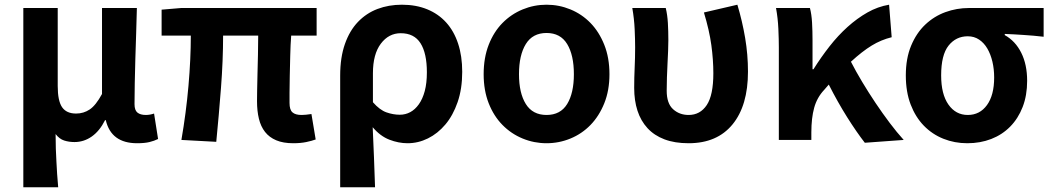

<svg xmlns="http://www.w3.org/2000/svg" viewBox="-20 -594 4463 815"><path d="M79 -560H225V-229Q225 -166 243.5 -139Q262 -112 303 -112Q335 -112 361 -129.5Q387 -147 413 -195V-560H561Q560 -509 558 -453.5Q556 -398 554.5 -344Q553 -290 552 -240.5Q551 -191 551 -152Q551 -126 563.5 -116Q576 -106 599 -106Q616 -106 634 -112L651 -4Q635 4 614.5 9Q594 14 562 14Q452 14 429 -84H426Q403 -38 369.5 -14.5Q336 9 296 9Q273 9 252.5 2.5Q232 -4 216 -25Q216 9 217 37.5Q218 66 219.5 92Q221 118 222.5 144.5Q224 171 227 201H79Z M1225 14Q1182 14 1152.5 1.5Q1123 -11 1105 -34Q1087 -57 1079 -90Q1071 -123 1071 -164Q1071 -179 1071.5 -210.5Q1072 -242 1073 -281Q1074 -320 1075 -362.5Q1076 -405 1076 -443H927Q927 -337 918 -220.5Q909 -104 898 8L750 0Q770 -115 780 -229.5Q790 -344 790 -443H666V-553L749 -560H1324V-443H1216Q1213 -403 1212 -358Q1211 -313 1210 -272.5Q1209 -232 1209 -201Q1209 -170 1209 -157Q1209 -128 1221.5 -117Q1234 -106 1260 -106Q1268 -106 1278.5 -107Q1289 -108 1302 -110L1320 -2Q1304 4 1280 9Q1256 14 1225 14Z M1424 -273Q1424 -350 1444 -407Q1464 -464 1499.5 -501Q1535 -538 1582.5 -556Q1630 -574 1686 -574Q1746 -574 1793.5 -554.5Q1841 -535 1874 -498.5Q1907 -462 1924.5 -409Q1942 -356 1942 -289Q1942 -217 1922.5 -160.5Q1903 -104 1870.5 -65.5Q1838 -27 1796.5 -6.5Q1755 14 1710 14Q1672 14 1633 -1Q1594 -16 1562 -54Q1565 15 1567.5 75Q1570 135 1572 201H1424ZM1677 -107Q1701 -107 1721.5 -118Q1742 -129 1758 -151.5Q1774 -174 1783 -207.5Q1792 -241 1792 -287Q1792 -368 1765 -410.5Q1738 -453 1681 -453Q1630 -453 1596.5 -408.5Q1563 -364 1563 -283V-160Q1592 -127 1620.5 -117Q1649 -107 1677 -107Z M2300 14Q2247 14 2198.5 -6Q2150 -26 2113 -63.5Q2076 -101 2054.5 -155.5Q2033 -210 2033 -279Q2033 -349 2054.5 -404Q2076 -459 2113 -496.5Q2150 -534 2198.5 -554Q2247 -574 2300 -574Q2353 -574 2401.5 -554Q2450 -534 2486.5 -496.5Q2523 -459 2545 -404Q2567 -349 2567 -279Q2567 -210 2545 -155.5Q2523 -101 2486.5 -63.5Q2450 -26 2401.5 -6Q2353 14 2300 14ZM2300 -106Q2359 -106 2387.5 -152.5Q2416 -199 2416 -279Q2416 -360 2387.5 -407Q2359 -454 2300 -454Q2241 -454 2212 -407Q2183 -360 2183 -279Q2183 -199 2212 -152.5Q2241 -106 2300 -106Z M2903 14Q2844 14 2800.5 -2.5Q2757 -19 2728.5 -50Q2700 -81 2686 -124Q2672 -167 2672 -221Q2672 -264 2674 -306.5Q2676 -349 2676 -393Q2676 -426 2674 -470Q2672 -514 2664 -560H2806Q2813 -531 2815 -496.5Q2817 -462 2817 -423Q2817 -404 2816 -378.5Q2815 -353 2813.5 -324.5Q2812 -296 2811 -266Q2810 -236 2810 -209Q2810 -155 2837 -130.5Q2864 -106 2903 -106Q2952 -106 2980 -148Q3008 -190 3008 -283Q3008 -340 2999.5 -402.5Q2991 -465 2968 -541L3110 -574Q3131 -504 3143 -433Q3155 -362 3155 -290Q3155 -146 3089.5 -66Q3024 14 2903 14Z M3651 12Q3616 -33 3576 -96.5Q3536 -160 3498 -235L3478 -212Q3448 -180 3436 -136.5Q3424 -93 3424 -32V0H3286V-393Q3286 -426 3284 -471.5Q3282 -517 3274 -560H3418Q3425 -534 3427 -498Q3429 -462 3429 -423V-300H3433Q3465 -351 3501 -397Q3537 -443 3577.5 -479.5Q3618 -516 3662 -541Q3706 -566 3754 -574L3765 -436Q3720 -425 3680 -400.5Q3640 -376 3592 -332Q3613 -291 3640 -246Q3667 -201 3696.5 -157Q3726 -113 3756.5 -72.5Q3787 -32 3816 0Z M4086 14Q4032 14 3984.5 -5Q3937 -24 3901.5 -60.5Q3866 -97 3845.5 -150.5Q3825 -204 3825 -274Q3825 -346 3847.5 -400Q3870 -454 3907.5 -489.5Q3945 -525 3993 -542.5Q4041 -560 4093 -560H4410V-438Q4387 -441 4366.5 -442.5Q4346 -444 4326.5 -445.5Q4307 -447 4287 -448Q4267 -449 4245 -450V-445Q4290 -420 4315 -370Q4340 -320 4340 -251Q4340 -189 4321 -140Q4302 -91 4268 -56.5Q4234 -22 4187.5 -4Q4141 14 4086 14ZM4088 -106Q4139 -106 4169.5 -148Q4200 -190 4200 -265Q4200 -301 4192.5 -332.5Q4185 -364 4171 -388Q4157 -412 4136 -426Q4115 -440 4088 -440Q4038 -440 4006.5 -400.5Q3975 -361 3975 -274Q3975 -194 4006 -150Q4037 -106 4088 -106Z"/></svg>

Font: SpoqaHanSansJP-Bold
Style: Regular
Weight: 700
Designer: [Source Han Sans]
Ryoko NISHIZUKA  (kana & ideographs); Paul D. Hunt (Latin, Greek & Cyrillic); Wenlong ZHANG  (bopomofo
Foundry: Spoqa (http://bi.spoqa.com)
Version: Version 1.002.20150607